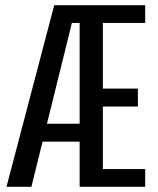

<svg xmlns="http://www.w3.org/2000/svg" viewBox="-20 -720 610 740"><path d="M287 0V-174H144L101 0H5L189 -700H539.5V-631.5H376.5V-378.5H511.5V-309.5H376.5V-68.5H539.5V0ZM161 -243H287V-631.5H257Z"/></svg>

Font: League Mono Narrow
Style: Regular
Weight: 400
Width: 3
Designer: Tyler Finck
Foundry: The League of Moveable Type / Tyler Finck
Version: Version 2.210